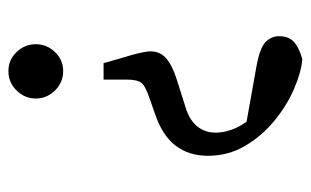

<svg xmlns="http://www.w3.org/2000/svg" viewBox="-161 -564 738 456"><g transform="rotate(90 208.0 -336.0)"><path d="M149 13Q122 13 103.5 -6.5Q85 -26 85 -52Q85 -78 103.5 -97.5Q122 -117 149 -117Q176 -117 195 -97.5Q214 -78 214 -52Q214 -26 195 -6.5Q176 13 149 13ZM350 -461Q350 -415 325.5 -383.5Q301 -352 250 -335L216 -323Q185 -313 177 -303Q169 -293 169 -268V-213H130L118 -255Q109 -284 105.5 -300Q102 -316 102 -325Q102 -348 120 -363Q138 -378 182 -391L239 -409Q266 -418 280.5 -436Q295 -454 295 -479Q295 -515 270.5 -550.5Q246 -586 216 -614L323 -543L138 -576Q94 -584 80 -597.5Q66 -611 66 -630Q66 -653 80 -665.5Q94 -678 121 -685Q153 -682 192 -665Q231 -648 267 -618.5Q303 -589 326.5 -549Q350 -509 350 -461Z"/></g></svg>

Font: Source Serif 4 Variable
Style: Regular
Weight: 400
Designer: Frank Grießhammer
Foundry: Adobe
Version: Version 4.005;hotconv 1.1.0;makeotfexe 2.6.0